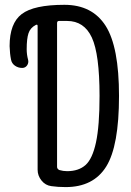

<svg xmlns="http://www.w3.org/2000/svg" viewBox="-20 -760 540 790"><path d="M214.8 -665V-73.2Q214.8 -65.4 223.6 -60.5Q240.2 -55.7 255.9 -55.7Q303.7 -55.7 332 -81.1Q360.4 -106.4 375 -174.3Q389.6 -242.2 389.6 -365.2Q389.6 -537.1 357.9 -605.5Q326.2 -673.8 255.9 -673.8H222.7Q214.8 -673.8 214.8 -665ZM71.3 -480.5Q54.7 -480.5 41.5 -489.7Q28.3 -499 25.4 -514.6Q20.5 -538.1 19.5 -570.3Q19.5 -664.1 69.3 -702.1Q119.1 -740.2 245.1 -740.2Q359.4 -740.2 414.6 -653.8Q469.7 -567.4 469.7 -365.2Q469.7 -159.2 417 -74.7Q364.3 9.8 250 9.8Q217.8 9.8 191.4 5.9Q167 2.9 150.9 -17.1Q134.8 -37.1 134.8 -61.5V-653.3Q134.8 -661.1 127 -657.2Q104.5 -645.5 97.2 -623Q89.8 -600.6 89.8 -557.6Q89.8 -535.2 95.7 -513.7Q98.6 -501 91.3 -490.7Q84 -480.5 71.3 -480.5Z"/></svg>

Font: Rounded Mgen+ 1mn regular
Style: Regular
Weight: 400
Designer: [Source Han Sans]
Ryoko NISHIZUKA  (kana & ideographs); Paul D. Hunt (Latin, Greek & Cyrillic); Wenlong ZHANG  (bopomofo
Version: Version 1.059.20150602